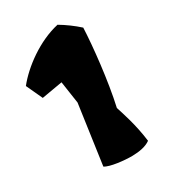

<svg xmlns="http://www.w3.org/2000/svg" viewBox="-149 -655 664 745"><g transform="rotate(-30 182.5 -283.0)"><path d="M105.5 -10.7C125.5 3.4 189.9 10.3 224.6 9.8C255.4 9.3 286.1 3.9 305.7 -10.7C295.9 -88.9 273.4 -153.3 264.6 -181.2C288.6 -287.1 304.2 -436.5 307.6 -516.6C282.7 -539.1 255.4 -559.1 226.6 -576.2C136.7 -556.2 48.3 -490.7 1.5 -431.6L35.2 -358.9L128.4 -375L143.1 -275.9Z"/></g></svg>

Font: Fruktur
Style: Regular
Weight: 400
Designer: Viktoriya Grabowska
Foundry: Viktoriya Grabowska
Version: Version 1.002